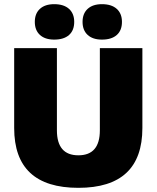

<svg xmlns="http://www.w3.org/2000/svg" viewBox="-20 -891 751 921"><path d="M240 -871Q286 -871 311 -848.5Q336 -826 336 -786Q336 -745 311 -723Q286 -701 240 -701Q196 -701 171.5 -723.5Q147 -746 147 -786Q147 -826 171.5 -848.5Q196 -871 240 -871ZM469 -871Q515 -871 540 -848.5Q565 -826 565 -786Q565 -745 540 -723Q515 -701 469 -701Q425 -701 400.5 -723.5Q376 -746 376 -786Q376 -826 400.5 -848.5Q425 -871 469 -871ZM663 -660V-277Q663 10 356 10Q48 10 48 -277V-660H253V-266Q253 -146 356 -146Q459 -146 459 -266V-660Z"/></svg>

Font: Elaine Sans ExtraBold
Style: Regular
Weight: 800
Designer: Wei Huang
Foundry: Wei Huang
Version: Version 2.001;December 24, 2019;FontCreator 12.0.0.2547 64-b